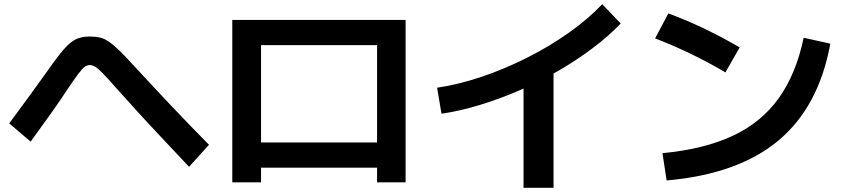

<svg xmlns="http://www.w3.org/2000/svg" viewBox="-20 -822 4040 915"><path d="M881 -27Q809 -104 748 -168.5Q687 -233 633.5 -292Q580 -351 527 -410Q490 -452 468.5 -474Q447 -496 433.5 -504Q420 -512 407 -512Q395 -512 383 -503Q371 -494 352 -468.5Q333 -443 300 -394Q266 -342 224 -283Q182 -224 126 -147L24 -234Q81 -311 126.5 -373.5Q172 -436 209 -488Q255 -554 285.5 -588.5Q316 -623 343 -635.5Q370 -648 407 -648Q435 -648 456.5 -643Q478 -638 499 -623.5Q520 -609 547.5 -582.5Q575 -556 615 -512Q710 -409 797.5 -316.5Q885 -224 976 -132Z M1087 47V-727H1913V47H1777V-23H1224V47ZM1224 -143H1777V-607H1224Z M2063 -404Q2165 -419 2275 -456Q2385 -493 2492 -547Q2599 -601 2691.5 -666.5Q2784 -732 2850 -802L2938 -710Q2881 -650 2804.5 -592.5Q2728 -535 2640 -484Q2552 -433 2457 -392Q2362 -351 2267.5 -322Q2173 -293 2084 -280ZM2475 73V-500H2618V73Z M3137 -92Q3336 -111 3472.5 -175Q3609 -239 3691.5 -354.5Q3774 -470 3810 -642L3937 -614Q3882 -313 3690 -152.5Q3498 8 3157 38ZM3437 -477Q3356 -525 3272 -565.5Q3188 -606 3102 -639L3165 -758Q3252 -726 3336.5 -685.5Q3421 -645 3505 -596Z"/></svg>

Font: M PLUS 1 Code
Style: Regular
Weight: 400
Designer: Coji Morishita
Foundry: UNDERFOREST DESIGN
Version: Version 1.005